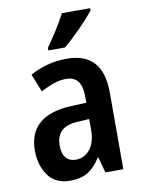

<svg xmlns="http://www.w3.org/2000/svg" viewBox="-87 -826 661 895"><g transform="rotate(-10 243.5 -378.0)"><path d="M255 -553Q425 -553 425 -363V0H340L320 -74H317Q290 -31 257 -10.5Q224 10 172 10Q104 10 69 -38Q34 -86 34 -157Q34 -240 85.5 -284Q137 -328 236 -332L309 -335V-361Q309 -413 290.5 -437Q272 -461 235 -461Q207 -461 177 -451Q147 -441 114 -423L80 -508Q117 -529 161 -541Q205 -553 255 -553ZM260 -255Q203 -253 177.5 -229Q152 -205 152 -161Q152 -120 169 -101Q186 -82 215 -82Q256 -82 282.5 -115Q309 -148 309 -208V-258ZM403 -756Q389 -737 363 -709Q337 -681 308 -653Q279 -625 256 -606H177V-618Q203 -655 227.5 -693.5Q252 -732 269 -766H403Z"/></g></svg>

Font: Noto Sans Lao Looped Condensed SemiBold
Style: Regular
Weight: 600
Width: 3
Designer: Mark Frömberg, Ben Mitchell
Foundry: The Fontpad Ltd
Version: Version 1.002; ttfautohint (v1.8.4.7-5d5b)